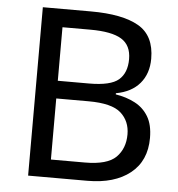

<svg xmlns="http://www.w3.org/2000/svg" viewBox="-52 -763 753 811"><g transform="rotate(5 325.0 -357.0)"><path d="M301 -714Q435 -714 503.5 -674.5Q572 -635 572 -537Q572 -474 537 -432.5Q502 -391 436 -379V-374Q481 -367 517.5 -348Q554 -329 575 -294Q596 -259 596 -203Q596 -106 529.5 -53Q463 0 348 0H97V-714ZM319 -410Q411 -410 445 -439.5Q479 -469 479 -527Q479 -586 437.5 -611.5Q396 -637 305 -637H187V-410ZM187 -335V-76H331Q426 -76 463 -113Q500 -150 500 -210Q500 -266 461.5 -300.5Q423 -335 324 -335Z"/></g></svg>

Font: Noto Sans Warang Citi
Style: Regular
Weight: 400
Designer: Mangu Purty
Foundry: Mangu Purty
Version: Version 3.002; ttfautohint (v1.8.4.7-5d5b)